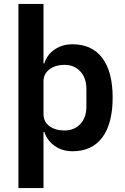

<svg xmlns="http://www.w3.org/2000/svg" viewBox="-20 -760 640 980"><path d="M74 -740H202V-436H206Q220 -481 259 -507.5Q298 -534 350 -534Q450 -534 502.5 -463.5Q555 -393 555 -262Q555 -130 502.5 -59Q450 12 350 12Q298 12 259.5 -15Q221 -42 206 -87H202V200H74ZM309 -94Q359 -94 390 -127Q421 -160 421 -216V-306Q421 -362 390 -395.5Q359 -429 309 -429Q263 -429 232.5 -406Q202 -383 202 -345V-179Q202 -138 232.5 -116Q263 -94 309 -94Z"/></svg>

Font: IBM Plex Arabic SemiBold
Style: Regular
Weight: 600
Designer: Mike Abbink, Paul van der Laan, Pieter van Rosmalen, Wael Morcos, Khajak Apelian
Foundry: Bold Monday
Version: Version 1.0